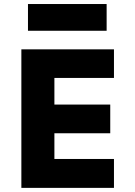

<svg xmlns="http://www.w3.org/2000/svg" viewBox="-20 -910 652 930"><path d="M83.5 0V-671H532V-532.5H243.5V-403.5H514V-264.5H243.5V-140H532V0ZM115.5 -890.5H496.5V-761H115.5Z"/></svg>

Font: Karla ExtraBold
Style: Regular
Weight: 800
Designer: Jonathan Pinhorn
Version: Version 2.001